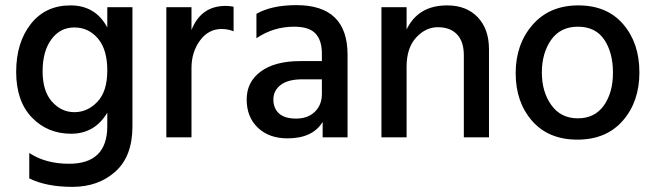

<svg xmlns="http://www.w3.org/2000/svg" viewBox="-20 -535 2552 748"><path d="M398 -507H496V-43Q496 74 429.5 133.5Q363 193 262 193Q161 193 94 160V61Q158 103 249 103Q398 103 398 -44V-96Q349 -14 257 -14Q165 -14 104 -77.5Q43 -141 43 -255Q43 -369 100 -441.5Q157 -514 254.5 -514Q352 -514 398 -428ZM146 -257.5Q146 -180 182.5 -139Q219 -98 270 -98Q321 -98 359.5 -138.5Q398 -179 398 -260.5Q398 -342 361.5 -385Q325 -428 269.5 -428Q214 -428 180 -381.5Q146 -335 146 -257.5Z M726 -507V-418Q763 -512 859 -512Q873 -512 890 -509V-413Q869 -422 843 -422Q792 -422 759 -377Q726 -332 726 -270V0H628V-507Z M1135 -515Q1334 -515 1334 -322V0H1237V-60Q1198 4 1100 4Q1028 4 984.5 -37.5Q941 -79 941 -147.5Q941 -216 996 -256.5Q1051 -297 1150 -297H1234V-326Q1234 -378 1209 -404.5Q1184 -431 1126 -431Q1045 -431 979 -386V-481Q1038 -515 1135 -515ZM1234 -226H1158Q1102 -226 1073.5 -204Q1045 -182 1045 -147.5Q1045 -113 1067 -93Q1089 -73 1134 -73Q1179 -73 1206.5 -99.5Q1234 -126 1234 -169Z M1564 -507V-420Q1609 -514 1722 -514Q1797 -514 1841 -468Q1885 -422 1885 -343V0H1787V-320Q1787 -373 1760.5 -401Q1734 -429 1686 -429Q1638 -429 1601 -388.5Q1564 -348 1564 -275V0H1466V-507Z M2368 -252Q2368 -330 2334 -380.5Q2300 -431 2231.5 -431Q2163 -431 2127 -379.5Q2091 -328 2091 -252.5Q2091 -177 2128 -125.5Q2165 -74 2231 -74Q2297 -74 2332.5 -124Q2368 -174 2368 -252ZM2471 -253Q2471 -139 2406.5 -65Q2342 9 2229.5 9Q2117 9 2053 -64Q1989 -137 1989 -250Q1989 -363 2055 -438.5Q2121 -514 2233 -514Q2345 -514 2408 -440.5Q2471 -367 2471 -253Z"/></svg>

Font: Hind Medium
Style: Regular
Weight: 500
Designer: Manushi Parikh, Satya Rajpurohit
Foundry: Indian Type Foundry
Version: Version 1.201;PS 1.0;hotconv 1.0.78;makeotf.lib2.5.61930; tt